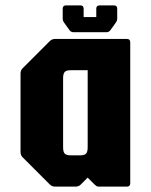

<svg xmlns="http://www.w3.org/2000/svg" viewBox="-20 -695 562 715"><path d="M185 0Q173.5 0 165 -8.5L65 -108.5Q56.5 -116.5 56.5 -128.5V-421.5Q56.5 -433.5 65 -441.5L165 -541.5Q173.5 -550 185 -550H452.5Q465 -550 465 -537.5V-12.5Q465 0 452.5 0H348.5Q342 0 338.8 -2.5Q335.5 -5 331.5 -8.5L306.5 -33.5L281.5 -8.5Q273.5 0 261.5 0ZM243.5 -116.5H278.5Q294.5 -116.5 300.5 -123Q306.5 -129.5 306.5 -146V-433.5H243.5Q227 -433.5 221 -427Q215 -420.5 215 -404V-146Q215 -129.5 221 -123Q227 -116.5 243.5 -116.5ZM254 -575Q244.5 -575 239 -582.5L218.5 -611Q213.5 -618 213.5 -626V-662.5Q213.5 -675 226 -675H279Q291.5 -675 291.5 -662.5V-631.5H338.5V-662.5Q338.5 -675 351 -675H404Q416.5 -675 416.5 -662.5V-626Q416.5 -618 411.5 -611L391 -582.5Q385.5 -575 376 -575Z"/></svg>

Font: Jaro
Style: Regular
Weight: 400
Designer: Agyei Archer, Celine Hurka, Mirko Velimirović
Version: Version 1.000